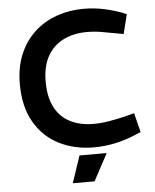

<svg xmlns="http://www.w3.org/2000/svg" viewBox="-59 -760 799 992"><g transform="rotate(-5 340.0 -263.5)"><path d="M405 8Q303 8 223 -32.5Q143 -73 96.5 -153Q50 -233 50 -351Q50 -438 78 -504.5Q106 -571 155.5 -617Q205 -663 271 -686.5Q337 -710 412 -710Q466 -710 517 -699Q568 -688 613 -671L632 -663L607 -562L580 -567Q535 -575 497 -582Q459 -589 419 -589Q350 -589 297 -563Q244 -537 214 -484.5Q184 -432 184 -352Q184 -271 212 -218Q240 -165 291.5 -139Q343 -113 413 -113Q451 -113 492.5 -120Q534 -127 580 -138L625 -150L650 -50L619 -37Q568 -15 513 -3.5Q458 8 405 8ZM278 183 325 43H466L391 183Z"/></g></svg>

Font: REM Medium Medium
Style: Regular
Weight: 500
Version: Version 1.005;gftools[0.9.28]